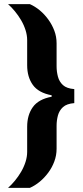

<svg xmlns="http://www.w3.org/2000/svg" viewBox="-20 -763 405 933"><path d="M19 150Q36 135 52.5 115Q69 95 82.5 72Q96 49 104 24Q112 -1 112 -25V-147Q112 -204 139.5 -242.5Q167 -281 231 -293V-300Q167 -312 139.5 -350.5Q112 -389 112 -446V-568Q112 -592 104 -617Q96 -642 82.5 -665Q69 -688 52.5 -708Q36 -728 19 -743H125Q150 -732 173 -713Q196 -694 214.5 -668.5Q233 -643 244 -614Q255 -585 255 -553V-441Q255 -415 261.5 -390.5Q268 -366 286 -349.5Q304 -333 341 -330V-262Q304 -259 286 -242.5Q268 -226 261.5 -202Q255 -178 255 -152V-40Q255 -8 244 21.5Q233 51 214.5 76Q196 101 173 120Q150 139 125 150Z"/></svg>

Font: Saira Thin
Style: Bold
Weight: 700
Version: Version 1.101